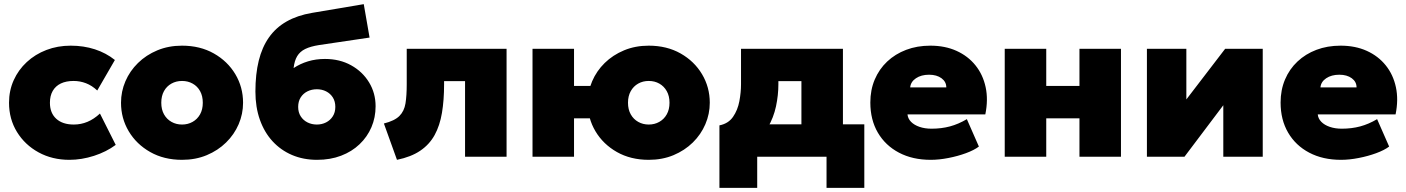

<svg xmlns="http://www.w3.org/2000/svg" viewBox="-20 -755 6774 925"><path d="M314.5 15Q231.5 15 165.8 -21Q100 -57 61.8 -119.2Q23.5 -181.5 23.5 -260Q23.5 -318.5 46 -368.5Q68.5 -418.5 109 -456Q149.5 -493.5 203.5 -514.2Q257.5 -535 320.5 -535Q383 -535 437 -517.5Q491 -500 533.5 -466L448.5 -319Q423 -343 394.2 -354Q365.5 -365 334.5 -365Q298.5 -365 273 -352.8Q247.5 -340.5 234 -317Q220.5 -293.5 220.5 -260Q220.5 -210.5 251 -182.8Q281.5 -155 335.5 -155Q370 -155 401.2 -168Q432.5 -181 461.5 -208L537.5 -57Q492.5 -23.5 432.8 -4.2Q373 15 314.5 15Z M857 15Q770 15 703.8 -22.5Q637.5 -60 600.2 -122.5Q563 -185 563 -260Q563 -314 584.2 -363.5Q605.5 -413 644.8 -451.5Q684 -490 738 -512.5Q792 -535 857 -535Q944 -535 1010.2 -497.5Q1076.5 -460 1113.8 -397.5Q1151 -335 1151 -260Q1151 -206 1129.8 -156.5Q1108.5 -107 1069.2 -68.5Q1030 -30 976.2 -7.5Q922.5 15 857 15ZM857 -155Q885 -155 907.8 -167.8Q930.5 -180.5 943.8 -204Q957 -227.5 957 -260Q957 -292.5 944 -316Q931 -339.5 908.2 -352.2Q885.5 -365 857 -365Q828.5 -365 805.8 -352.2Q783 -339.5 770 -316Q757 -292.5 757 -260Q757 -227.5 770.2 -204Q783.5 -180.5 806.2 -167.8Q829 -155 857 -155Z M1507.5 15Q1441.5 15 1387 -8.2Q1332.5 -31.5 1293 -74.5Q1253.5 -117.5 1232 -178.2Q1210.5 -239 1210.5 -314Q1210.5 -397.5 1226.5 -462.5Q1242.5 -527.5 1275.8 -574.8Q1309 -622 1360.8 -651.5Q1412.5 -681 1483.5 -693L1732.5 -735L1760.5 -574L1517.5 -538Q1476 -531.5 1450.5 -519Q1425 -506.5 1411.8 -484.5Q1398.5 -462.5 1394.5 -427Q1426 -448 1464 -459.5Q1502 -471 1545.5 -471Q1616.5 -471 1671.5 -440.5Q1726.5 -410 1758 -358.2Q1789.5 -306.5 1789.5 -243Q1789.5 -189 1769.5 -142.2Q1749.5 -95.5 1712.2 -60Q1675 -24.5 1623.2 -4.8Q1571.5 15 1507.5 15ZM1506.5 -155Q1530.5 -155 1550.8 -165.2Q1571 -175.5 1583.2 -194.5Q1595.5 -213.5 1595.5 -240Q1595.5 -266.5 1583.5 -285.5Q1571.5 -304.5 1551.2 -314.8Q1531 -325 1506.5 -325Q1481.5 -325 1461 -314.8Q1440.5 -304.5 1428.5 -285.5Q1416.5 -266.5 1416.5 -240Q1416.5 -213.5 1428.8 -194.5Q1441 -175.5 1461.5 -165.2Q1482 -155 1506.5 -155Z M1892.5 15 1829.5 -160Q1881 -173 1904.2 -196.2Q1927.5 -219.5 1933.5 -256.8Q1939.5 -294 1939.5 -349V-520H2420.5V0H2220.5V-364H2119.5V-349Q2119.5 -272.5 2109.2 -211.2Q2099 -150 2073.8 -104.2Q2048.5 -58.5 2004.5 -28.8Q1960.5 1 1892.5 15Z M2545.5 0V-520H2745.5V-341H2905.5V-185H2745.5V0ZM3105.5 15Q3018.5 15 2952.2 -22.5Q2886 -60 2848.8 -122.5Q2811.5 -185 2811.5 -260Q2811.5 -314 2832.8 -363.5Q2854 -413 2893.2 -451.5Q2932.5 -490 2986.5 -512.5Q3040.5 -535 3105.5 -535Q3192.5 -535 3258.8 -497.5Q3325 -460 3362.2 -397.5Q3399.5 -335 3399.5 -260Q3399.5 -206 3378.2 -156.5Q3357 -107 3317.8 -68.5Q3278.5 -30 3224.8 -7.5Q3171 15 3105.5 15ZM3105.5 -155Q3133.5 -155 3156.2 -167.8Q3179 -180.5 3192.2 -204Q3205.5 -227.5 3205.5 -260Q3205.5 -292.5 3192.2 -316Q3179 -339.5 3156.5 -352.2Q3134 -365 3105.5 -365Q3077 -365 3054.5 -352.2Q3032 -339.5 3018.8 -316Q3005.5 -292.5 3005.5 -260Q3005.5 -227.5 3018.8 -204Q3032 -180.5 3054.8 -167.8Q3077.5 -155 3105.5 -155Z M3841 0V-364H3730V-349Q3730 -296.5 3718.5 -242.5Q3707 -188.5 3679 -140.5Q3651 -92.5 3602.5 -58Q3554 -23.5 3480 -10L3446 -151Q3489 -159.5 3511.5 -192Q3534 -224.5 3542 -267.2Q3550 -310 3550 -349V-520H4041V0ZM3446 150V-151L3543 -145L3575 -156H4144V150H3962V0H3628V150Z M4464 15Q4376.5 15 4311 -19.5Q4245.5 -54 4209.2 -116Q4173 -178 4173 -261Q4173 -321.5 4194.2 -371.8Q4215.5 -422 4254.2 -458.5Q4293 -495 4345.8 -515Q4398.5 -535 4462 -535Q4533 -535 4588.2 -510Q4643.5 -485 4679.5 -440.2Q4715.5 -395.5 4728.5 -335.2Q4741.5 -275 4727 -204H4352Q4354 -183.5 4369.2 -168Q4384.5 -152.5 4410 -143.8Q4435.5 -135 4468 -135Q4515.5 -135 4556.5 -146Q4597.5 -157 4638 -181L4696 -49Q4673 -31.5 4633.5 -17Q4594 -2.5 4549 6.2Q4504 15 4464 15ZM4365 -334H4539Q4539 -361 4516 -378Q4493 -395 4456 -395Q4418 -395 4392.8 -378Q4367.5 -361 4365 -334Z M4820.5 0V-520H5020.5V-341H5180.5V-520H5380.5V0H5180.5V-185H5020.5V0Z M5505.5 0V-520H5695.5V-276L5882.5 -520H6063.5V0H5873.5V-248L5686.5 0Z M6440.5 15Q6353 15 6287.5 -19.5Q6222 -54 6185.8 -116Q6149.5 -178 6149.5 -261Q6149.5 -321.5 6170.8 -371.8Q6192 -422 6230.8 -458.5Q6269.5 -495 6322.2 -515Q6375 -535 6438.5 -535Q6509.5 -535 6564.8 -510Q6620 -485 6656 -440.2Q6692 -395.5 6705 -335.2Q6718 -275 6703.5 -204H6328.5Q6330.5 -183.5 6345.8 -168Q6361 -152.5 6386.5 -143.8Q6412 -135 6444.5 -135Q6492 -135 6533 -146Q6574 -157 6614.5 -181L6672.5 -49Q6649.5 -31.5 6610 -17Q6570.5 -2.5 6525.5 6.2Q6480.5 15 6440.5 15ZM6341.5 -334H6515.5Q6515.5 -361 6492.5 -378Q6469.5 -395 6432.5 -395Q6394.5 -395 6369.2 -378Q6344 -361 6341.5 -334Z"/></svg>

Font: Geologica Roman Black
Style: Regular
Weight: 900
Designer: Sindre Bremnes, Frode Helland
Foundry: Monokrom Skriftforlag AS
Version: Version 1.010;gftools[0.9.28]